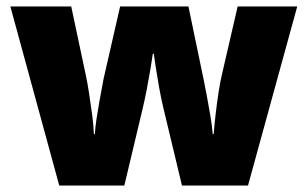

<svg xmlns="http://www.w3.org/2000/svg" viewBox="-20 -573 950 593"><path d="M484 -242Q478 -267 472 -300Q466 -333 461.5 -362.5Q457 -392 455 -407H452Q450 -392 445 -362Q440 -332 433.5 -298Q427 -264 420 -235L364 0H163L12 -553H200L245 -341Q250 -318 255 -285.5Q260 -253 264.5 -219.5Q269 -186 270 -159H273Q274 -179 278 -205Q282 -231 286.5 -257Q291 -283 295 -303Q299 -323 300 -330L351 -553H562L609 -327Q613 -308 618.5 -278.5Q624 -249 629.5 -217Q635 -185 637 -159H640Q642 -186 646 -220.5Q650 -255 655 -287.5Q660 -320 665 -341L714 -553H898L746 0H542Z"/></svg>

Font: Noto Sans Syriac Eastern Black
Style: Regular
Weight: 900
Designer: Patrick Giasson and the Monotype Design Team
Foundry: Monotype Imaging Inc.
Version: Version 3.001; ttfautohint (v1.8.4.7-5d5b)